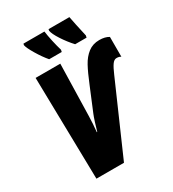

<svg xmlns="http://www.w3.org/2000/svg" viewBox="-219 -1048 1047 1165"><g transform="rotate(-30 304.0 -465.5)"><path d="M93 -714H266L257 -353Q256 -302 250 -243H253Q259 -266 270.5 -301.5Q282 -337 288 -351L356 -515Q384 -584 407 -626.5Q430 -669 463 -694.5Q496 -720 542 -720Q582 -720 608 -704V-565Q597 -573 578 -573Q561 -573 547 -553Q533 -533 516 -493L300 0H107ZM131 -921 133 -931H280Q284 -900 293 -859Q302 -818 312 -785L309 -771H221Q192 -805 163.5 -852.5Q135 -900 131 -921ZM307 -921 309 -931H455Q463 -886 486 -785L483 -771H403Q368 -809 339.5 -853Q311 -897 307 -921Z"/></g></svg>

Font: Noto Sans UI CondBlack
Style: Italic
Weight: 900
Width: 3
Italic angle: -12°
Designer: Monotype Design Team
Foundry: Monotype Imaging Inc.
Version: Version 1.001